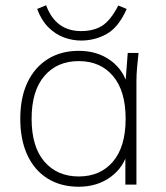

<svg xmlns="http://www.w3.org/2000/svg" viewBox="-20 -701 629 729"><path d="M279 8Q211 8 161 -23Q111 -54 84 -112Q57 -170 57 -250Q57 -331 84.5 -388.5Q112 -446 162 -477Q212 -508 279 -508Q350 -508 400.5 -471Q451 -434 467 -369H455L465 -500H506Q503 -472 500.5 -445Q498 -418 498 -392V0H456V-131H467Q451 -66 400 -29Q349 8 279 8ZM279 -31Q361 -31 409 -87.5Q457 -144 457 -250Q457 -356 409 -412.5Q361 -469 279 -469Q197 -469 148.5 -412.5Q100 -356 100 -250Q100 -144 148.5 -87.5Q197 -31 279 -31ZM288 -547Q255 -547 222.5 -559Q190 -571 163.5 -597.5Q137 -624 121 -667L155 -681Q174 -631 207 -607Q240 -583 288 -583Q337 -583 369 -604Q401 -625 429 -680L461 -667Q430 -597 385 -572Q340 -547 288 -547Z"/></svg>

Font: Mulish ExtraLight
Style: Regular
Weight: 200
Designer: Vernon Adams
Foundry: Vernon Adams
Version: Version 3.603